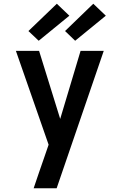

<svg xmlns="http://www.w3.org/2000/svg" viewBox="-20 -792 640 1027"><path d="M160 215Q174 173 188.5 131Q203 89 218 46L240 -18L65 -520H189L302 -156L411 -520H535L283 215ZM382 -574 328 -626 479 -772 546 -708ZM187 -574 132 -626 284 -772 351 -708Z"/></svg>

Font: Iosevka Fixed Extended
Style: Bold
Weight: 700
Width: 7
Monospace: yes
Designer: Belleve Invis
Foundry: Belleve Invis
Version: Version 24.1.1; ttfautohint (v1.8.4)